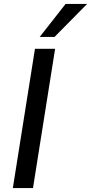

<svg xmlns="http://www.w3.org/2000/svg" viewBox="-20 -952 461 972"><path d="M45 0 157 -705H259L147 0ZM181 -765 312 -932H421L256 -765Z"/></svg>

Font: Nunito Sans 10pt SemiCondensed SemiBold
Style: Italic
Weight: 600
Width: 4
Italic angle: -9°
Designer: Vernon Adams
Foundry: Vernon Adams
Version: Version 3.101;gftools[0.9.27]